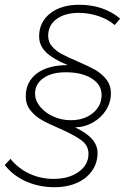

<svg xmlns="http://www.w3.org/2000/svg" viewBox="-41 -707 524 805"><path d="M-21 -15 3 -41Q35 -1 82 21Q129 43 184 43Q248 43 289 13.5Q330 -16 330 -62Q330 -97 300 -119Q270 -141 209 -168Q162 -188 134 -204Q106 -220 86.5 -244.5Q67 -269 67 -303Q67 -364 113.5 -399Q160 -434 243 -434Q180 -460 151.5 -488.5Q123 -517 123 -554Q123 -614 169 -650.5Q215 -687 291 -687Q393 -687 463 -629L440 -602Q412 -626 372 -639.5Q332 -653 289 -653Q231 -653 196 -627Q161 -601 161 -557Q161 -531 177 -512.5Q193 -494 217 -481Q241 -468 283 -450Q328 -431 356.5 -415Q385 -399 404.5 -374.5Q424 -350 424 -316Q424 -278 404 -246Q384 -214 349.5 -194Q315 -174 274 -173Q322 -150 345 -124Q368 -98 368 -65Q368 -24 345 9Q322 42 281 60Q240 78 188 78Q123 78 68 53.5Q13 29 -21 -15ZM385 -309Q385 -352 343.5 -378Q302 -404 235 -404Q176 -404 141 -379.5Q106 -355 106 -315Q106 -286 127 -260Q148 -234 182.5 -218.5Q217 -203 256 -203Q312 -203 348.5 -233Q385 -263 385 -309Z"/></svg>

Font: Gontserrat ExtraLight
Style: Italic
Weight: 275
Italic angle: -11.3°
Designer: Julieta Ulanovsky
Foundry: Julieta Ulanovsky
Version: Version 6.001